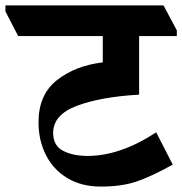

<svg xmlns="http://www.w3.org/2000/svg" viewBox="-76 -689 672 708"><path d="M576 -577V-556H437V-340Q296 -332 208 -299Q120 -266 120 -199Q120 -152 156.5 -133Q193 -114 247 -114Q367 -114 500 -201L561 -82Q480 -37 425.5 -19Q371 -1 296 -1Q224 -1 172 -32.5Q120 -64 93 -118Q66 -172 66 -238Q66 -340 134 -393.5Q202 -447 303 -459V-556H-9L-56 -647V-669H527Z"/></svg>

Font: Martel Heavy
Style: Regular
Weight: 900
Designer: Dan Reynolds
Foundry: Dan Reynolds
Version: Version 1.001; ttfautohint (v1.1) -l 5 -r 5 -G 72 -x 0 -D la